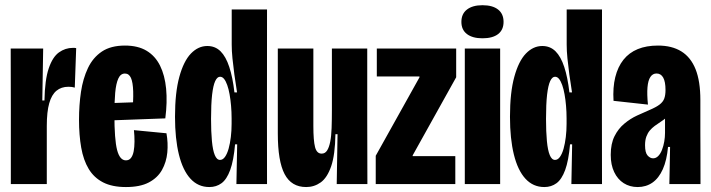

<svg xmlns="http://www.w3.org/2000/svg" viewBox="-20 -717 2769 748"><path d="M22.2 0V-287.5L21.7 -528H148.2L144.8 -325.7H153.2Q154.7 -406 169.8 -450.5Q184.8 -495 209.6 -512.8Q234.3 -530.5 263.7 -530.5Q267.3 -530.5 270.2 -530.5Q273.2 -530.5 276.8 -529.5L271.3 -375.7Q266.2 -377.3 259.8 -378.2Q253.5 -379 246.7 -379Q218.8 -379 200 -363.5Q181.2 -348 171.8 -314.8Q162.3 -281.7 162.3 -226.5V0Z M470.7 11.7Q417 11.7 381.6 -6.5Q346.2 -24.7 325.6 -58.8Q305 -93 296.4 -141.8Q287.8 -190.5 287.8 -250.8Q287.8 -307.8 295.5 -359.3Q303.2 -410.8 322.6 -451.8Q342 -492.7 376.8 -516.1Q411.7 -539.5 466.7 -539.5Q517.5 -539.5 551.2 -519.2Q584.8 -499 603.5 -461.3Q622.2 -423.7 627.2 -371.4Q632.2 -319.2 624 -255.8L379.3 -246.8V-314.2L510.3 -318.8L494.8 -270Q500 -325.3 498.9 -360.8Q497.8 -396.3 490.2 -413.4Q482.5 -430.5 466.7 -430.5Q449.7 -430.5 440.8 -410.8Q432 -391.2 428.8 -355.6Q425.7 -320 425.7 -271.3Q425.7 -173 436.2 -132.7Q446.7 -92.3 470.5 -92.3Q483.2 -92.3 490.4 -101.9Q497.7 -111.5 500.8 -127.8Q503.8 -144 504 -165.3Q504.2 -186.7 501.8 -210L628.5 -197.8Q635.3 -160.2 631.8 -122.8Q628.2 -85.5 611.1 -54.9Q594 -24.3 559.9 -6.3Q525.8 11.7 470.7 11.7Z M795.7 11.7Q751.8 11.7 722 -20.8Q692.2 -53.2 677 -114.8Q661.8 -176.3 661.8 -262.2Q661.8 -356.7 678.7 -417.8Q695.5 -479 723.8 -508.4Q752.2 -537.8 787.7 -537.8Q818.3 -537.8 839.2 -517.2Q860 -496.5 873.2 -456.2Q886.5 -416 893.3 -357H903.5Q897.5 -393.7 893 -427.2Q888.5 -460.7 885.6 -489.8Q882.7 -519 882.7 -542.8V-680H1020.3L1020 -248.8L1020.3 0H901L904 -154.7H895.8Q890.2 -91.3 876.8 -54.7Q863.3 -18 843 -3.2Q822.7 11.7 795.7 11.7ZM837.3 -94Q848.2 -94 856.6 -105.9Q865 -117.8 870.7 -138Q876.3 -158.2 879.3 -183.2Q882.3 -208.2 882.3 -234.3V-255.3Q882.3 -280.8 880.2 -304.8Q878.2 -328.8 874.4 -349.7Q870.7 -370.5 865.2 -385.8Q859.7 -401.2 852.9 -409.6Q846.2 -418 837.2 -418Q826.3 -418 818.4 -401.1Q810.5 -384.2 806.3 -347.8Q802.2 -311.5 802.2 -253.8Q802.2 -203.8 805.6 -167.7Q809 -131.5 816.8 -112.8Q824.5 -94 837.3 -94Z M1172.8 11.7Q1115.3 11.7 1088.8 -38.7Q1062.3 -89 1062.3 -197V-528H1200.8V-226Q1200.8 -169.2 1207.4 -143.8Q1214 -118.5 1233 -118.5Q1246.5 -118.5 1254.2 -130.5Q1262 -142.5 1266.4 -164.4Q1270.8 -186.3 1271.9 -218.1Q1273 -249.8 1273 -289.5V-528H1410.7V-252.5L1411.3 0H1291.8L1295 -194.3H1286.8Q1285.5 -113.8 1270.2 -69.2Q1254.8 -24.7 1229.6 -6.5Q1204.3 11.7 1172.8 11.7Z M1443.8 0V-110.2L1614.2 -415.7V-419.2H1448V-528H1757.2V-416L1587.7 -111.7V-108.8H1753.8V0Z M1790.8 0V-528H1928.5V0ZM1859.5 -567.8Q1821 -567.8 1799.2 -584.3Q1777.5 -600.8 1777.5 -631.8Q1777.5 -663 1799.2 -679.8Q1821 -696.7 1859.5 -696.7Q1899.2 -696.7 1920.5 -679.8Q1941.8 -663 1941.8 -631.8Q1941.8 -600.7 1920.5 -584.2Q1899.2 -567.8 1859.5 -567.8Z M2100.7 11.7Q2056.8 11.7 2027 -20.8Q1997.2 -53.2 1982 -114.8Q1966.8 -176.3 1966.8 -262.2Q1966.8 -356.7 1983.7 -417.8Q2000.5 -479 2028.8 -508.4Q2057.2 -537.8 2092.7 -537.8Q2123.3 -537.8 2144.2 -517.2Q2165 -496.5 2178.2 -456.2Q2191.5 -416 2198.3 -357H2208.5Q2202.5 -393.7 2198 -427.2Q2193.5 -460.7 2190.6 -489.8Q2187.7 -519 2187.7 -542.8V-680H2325.3L2325 -248.8L2325.3 0H2206L2209 -154.7H2200.8Q2195.2 -91.3 2181.8 -54.7Q2168.3 -18 2148 -3.2Q2127.7 11.7 2100.7 11.7ZM2142.3 -94Q2153.2 -94 2161.6 -105.9Q2170 -117.8 2175.7 -138Q2181.3 -158.2 2184.3 -183.2Q2187.3 -208.2 2187.3 -234.3V-255.3Q2187.3 -280.8 2185.2 -304.8Q2183.2 -328.8 2179.4 -349.7Q2175.7 -370.5 2170.2 -385.8Q2164.7 -401.2 2157.9 -409.6Q2151.2 -418 2142.2 -418Q2131.3 -418 2123.4 -401.1Q2115.5 -384.2 2111.3 -347.8Q2107.2 -311.5 2107.2 -253.8Q2107.2 -203.8 2110.6 -167.7Q2114 -131.5 2121.8 -112.8Q2129.5 -94 2142.3 -94Z M2464.3 11.7Q2433.5 11.7 2409.8 -3.4Q2386.2 -18.5 2372.8 -46.6Q2359.3 -74.7 2359.3 -113.7Q2359.3 -157.2 2374.1 -186.5Q2388.8 -215.8 2412.2 -235.2Q2435.5 -254.7 2461.7 -266.8Q2487.8 -279 2509.8 -288.2Q2535.8 -299.2 2549.4 -309.5Q2563 -319.8 2567.8 -333.1Q2572.7 -346.3 2572.7 -366.3Q2572.7 -398.5 2563.8 -414.6Q2554.8 -430.7 2537.8 -430.7Q2522.7 -430.7 2513.8 -417.2Q2504.8 -403.8 2502.5 -377Q2500.2 -350.2 2504.3 -309.5L2370.2 -324.2Q2367 -376.2 2377 -416.5Q2387 -456.8 2408.9 -484.3Q2430.8 -511.8 2464.6 -525.7Q2498.3 -539.5 2543.5 -539.5Q2597.7 -539.5 2634.5 -516.7Q2671.3 -493.8 2689.9 -447.2Q2708.5 -400.5 2708.5 -327V-201.8Q2708.7 -168.3 2708.8 -134.7Q2708.8 -101 2708.9 -67.3Q2709 -33.7 2709 0H2587.7Q2588.5 -36.3 2589.2 -72.2Q2589.8 -108.2 2590.5 -144.5H2582.5Q2577.8 -92.7 2562.2 -57.7Q2546.5 -22.7 2521.7 -5.5Q2496.8 11.7 2464.3 11.7ZM2524.2 -100.2Q2535.5 -100.2 2544.2 -109Q2553 -117.8 2558.9 -132.9Q2564.8 -148 2567.8 -165.4Q2570.8 -182.8 2570.8 -199.3V-263L2593.8 -279.5Q2585.8 -267.2 2575.2 -258.2Q2564.5 -249.2 2552.9 -241.8Q2541.3 -234.5 2530.6 -226.4Q2519.8 -218.3 2511.7 -208.8Q2503.5 -199.2 2498.2 -185.1Q2493 -171 2493 -151.3Q2493 -122.2 2502.9 -111.2Q2512.8 -100.2 2524.2 -100.2Z"/></svg>

Font: Bricolage Grotesque 96pt ExtraBold Condensed
Style: Regular
Weight: 800
Width: 3
Version: Version 1.001;gftools[0.9.33.dev8+g029e19f]